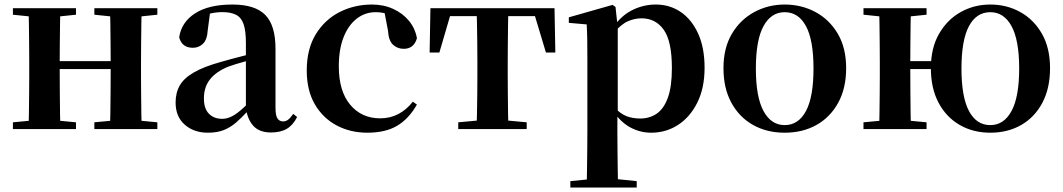

<svg xmlns="http://www.w3.org/2000/svg" viewBox="-20 -572 4713 851"><path d="M105.9 0Q107.6 -25.5 108.1 -67.4Q108.6 -109.4 109.1 -154.7Q109.6 -200 109.6 -234.8V-301.2Q109.6 -335.7 109.1 -381Q108.6 -426.4 108.1 -468.7Q107.6 -511 105.9 -535.7H247.6Q246.6 -511 246.1 -468.2Q245.6 -425.4 245.1 -378.2Q244.6 -331 244.6 -291.8V-270.6Q244.6 -217.9 245.1 -165Q245.6 -112.1 246.1 -68.8Q246.6 -25.5 247.6 0ZM466.6 0Q468.6 -25.5 469.1 -68.8Q469.6 -112.1 470.1 -165Q470.6 -217.9 470.6 -270.6V-291.8Q470.6 -331 470.1 -378.2Q469.6 -425.4 469.1 -468.2Q468.6 -511 466.6 -535.7H608Q607 -511 606.5 -468.7Q606 -426.4 605.5 -381Q605 -335.7 605 -301.2V-234.8Q605 -200 605.5 -154.7Q606 -109.4 606.5 -67.4Q607 -25.5 608 0ZM37.2 0V-29.9L147 -40.2H208.6L316.8 -29.9V0ZM37.2 -506.8V-535.7H316.8V-506.8L208.6 -495.5H147ZM398.2 0V-29.9L506.9 -40.2H569.5L677.4 -29.9V0ZM398.2 -506.8V-535.7H677.4V-506.8L569.5 -495.5H506.9ZM176.9 -265.9V-301H537.1V-265.9Z M901.6 16.2Q839.2 16.2 798.8 -19.4Q758.3 -54.9 758.3 -117.6Q758.3 -161.2 777 -193.6Q795.7 -226.1 840.1 -251.5Q884.6 -277 960.4 -297.9Q999.8 -309.4 1049.4 -322Q1099 -334.6 1139 -344.4V-318.9Q1099 -308.9 1059 -297.6Q1018.9 -286.4 992.1 -276.7Q938.3 -254.9 911.1 -220.6Q883.8 -186.4 883.8 -135.9Q883.8 -90.4 906.1 -67.9Q928.3 -45.3 965 -45.3Q981.3 -45.3 999.7 -52.6Q1018.1 -59.9 1042.4 -79.7Q1066.8 -99.4 1100.3 -135.5L1115.8 -82.4H1080.7Q1051.6 -50.6 1026.2 -28.7Q1000.7 -6.8 971.4 4.7Q942 16.2 901.6 16.2ZM1181.1 15.2Q1129.6 15.2 1102.9 -14.2Q1076.2 -43.6 1069.9 -94V-96.5V-381.4Q1069.9 -434.7 1059.8 -464.5Q1049.7 -494.3 1026.6 -506.3Q1003.5 -518.3 965 -518.3Q939.4 -518.3 912.3 -512.2Q885.2 -506.1 848.8 -491.2L911.1 -516.3L900.9 -439.2Q898.3 -395.9 879.6 -378Q860.8 -360.2 835.3 -360.2Q786.1 -360.2 774.2 -406.5Q783.9 -473.5 844.4 -512.7Q904.9 -551.9 1010.1 -551.9Q1110.4 -551.9 1155.7 -505.9Q1201.1 -459.8 1201.1 -356.2V-94.8Q1201.1 -60.3 1209.8 -47Q1218.6 -33.8 1234.7 -33.8Q1246.3 -33.8 1256.3 -40.9Q1266.3 -48.1 1279.7 -67.2L1296.9 -53.4Q1279 -17.5 1251.2 -1.1Q1223.4 15.2 1181.1 15.2Z M1608.1 16.2Q1533.1 16.2 1472.2 -16Q1411.3 -48.3 1375.4 -109.8Q1339.6 -171.4 1339.6 -259.7Q1339.6 -354.7 1379.5 -419.9Q1419.4 -485 1485.1 -518.5Q1550.9 -551.9 1629 -551.9Q1680.5 -551.9 1722.8 -532.5Q1765.2 -513.2 1792.8 -479.5Q1820.4 -445.8 1828 -402.4Q1814.4 -355.6 1769.4 -355.6Q1741.9 -355.6 1722.1 -373.6Q1702.4 -391.6 1699.6 -436.8L1681.8 -530.1L1749.7 -486.3Q1720.8 -503.2 1696.1 -510.6Q1671.4 -518 1644.6 -518Q1598.2 -518 1561.2 -489.4Q1524.1 -460.7 1502.9 -407.1Q1481.7 -353.5 1481.7 -277.6Q1481.7 -168.4 1532 -108Q1582.4 -47.5 1665.2 -47.5Q1709.5 -47.5 1745.8 -66.7Q1782.2 -85.9 1809.9 -121.4L1827.8 -108.4Q1792.1 -45.4 1740.3 -14.6Q1688.5 16.2 1608.1 16.2Z M1884.2 -339.1 1887.8 -535.7H2437.8L2441.4 -339.1H2399.7L2341.1 -534.2L2407 -500.4H1918.6L1984.5 -534.2L1927.4 -339.1ZM2011.1 0V-29.9L2122.7 -40.2H2203.6L2314.5 -29.9V0ZM2092.2 0Q2093.2 -25.5 2094.1 -67.4Q2094.9 -109.4 2095.4 -154.7Q2095.9 -200 2095.9 -234.8V-301.2Q2095.9 -335.7 2095.4 -381Q2094.9 -426.4 2094.1 -468.7Q2093.2 -511 2092.2 -535.7H2233.4Q2232.4 -511 2231.9 -468.7Q2231.4 -426.4 2230.9 -381Q2230.4 -335.7 2230.4 -301.2V-234.8Q2230.4 -200 2230.9 -154.7Q2231.4 -109.4 2231.9 -67.4Q2232.4 -25.5 2233.4 0Z M2507.9 259.3V230.8L2617 220.1H2696.4L2802.1 230.8V259.3ZM2580.4 259.3Q2581.4 217.3 2581.9 174.2Q2582.4 131 2582.9 89.9Q2583.4 48.8 2583.4 13.8V-308.7Q2583.4 -358.5 2582.9 -393Q2582.4 -427.5 2580.4 -463.8L2501.2 -470.7V-495.2L2695.2 -550.4L2708.2 -540.9L2716.8 -460.8L2718.1 -455V-75.6L2716.4 -63V13Q2716.4 47.8 2716.9 89.3Q2717.4 130.8 2717.9 174Q2718.4 217.3 2719.4 259.3ZM2866.1 16.2Q2818 16.2 2774.7 -6.7Q2731.4 -29.6 2695.3 -82.3H2683.1L2701.6 -97.8Q2729.5 -67.8 2756.5 -57.3Q2783.6 -46.7 2818.1 -46.7Q2858.7 -46.7 2890.3 -67.9Q2921.8 -89.1 2939.9 -138.2Q2958 -187.4 2958 -270.1Q2958 -389.4 2921.9 -440.1Q2885.8 -490.8 2823.6 -490.8Q2792.3 -490.8 2762.4 -477.5Q2732.5 -464.2 2695 -421.1L2680.1 -437.5H2688.5Q2726.3 -497.6 2777.7 -524.8Q2829.1 -551.9 2886.6 -551.9Q2948.4 -551.9 2996.9 -519.1Q3045.5 -486.2 3074.2 -423.5Q3102.9 -360.9 3102.9 -271.4Q3102.9 -182.3 3071 -117.9Q3039.1 -53.5 2985.7 -18.6Q2932.3 16.2 2866.1 16.2Z M3458 16.2Q3378.7 16.2 3317.5 -18.3Q3256.3 -52.8 3221.5 -117Q3186.6 -181.2 3186.6 -269.8Q3186.6 -359.1 3223.8 -422Q3261 -484.9 3322.9 -518.4Q3384.8 -551.9 3458 -551.9Q3532.1 -551.9 3594.1 -518.8Q3656 -485.6 3693.2 -422.7Q3730.4 -359.8 3730.4 -269.8Q3730.4 -180.5 3695 -116.3Q3659.6 -52 3598.4 -17.9Q3537.2 16.2 3458 16.2ZM3458 -17.5Q3519 -17.5 3552.4 -80.1Q3585.7 -142.6 3585.7 -268.1Q3585.7 -394.2 3552.4 -456.1Q3519 -518 3458 -518Q3397.7 -518 3364 -456.1Q3330.2 -394.2 3330.2 -268.1Q3330.2 -142.6 3364 -80.1Q3397.7 -17.5 3458 -17.5Z M3807.2 0V-29.9L3917 -40.2H3978.6L4086.8 -29.9V0ZM3807.2 -506.8V-535.7H4086.8V-506.8L3978.6 -495.5H3917ZM3875.9 0Q3877.6 -25.5 3878.1 -67.4Q3878.6 -109.4 3879.1 -154.7Q3879.6 -200 3879.6 -234.8V-301.2Q3879.6 -335.7 3879.1 -381Q3878.6 -426.4 3878.1 -468.7Q3877.6 -511 3875.9 -535.7H4017.6Q4016.6 -511 4016.1 -468.3Q4015.6 -425.6 4015.1 -378.8Q4014.6 -332 4014.6 -293.8V-270.6Q4014.6 -217.9 4015.1 -165Q4015.6 -112.1 4016.1 -68.8Q4016.6 -25.5 4017.6 0ZM3946.1 -265.9V-301H4180.5V-265.9ZM4369.3 16.2Q4293.2 16.2 4233.5 -18.3Q4173.7 -52.8 4139.8 -117Q4105.9 -181.2 4105.9 -269.8Q4105.9 -359.1 4142 -422Q4178.1 -484.9 4237.9 -518.4Q4297.6 -551.9 4369.3 -551.9Q4442 -551.9 4501.9 -518.8Q4561.9 -485.6 4598 -422.7Q4634.1 -359.8 4634.1 -269.8Q4634.1 -180.5 4600 -116.3Q4565.8 -52 4506.1 -17.9Q4446.3 16.2 4369.3 16.2ZM4369.3 -17.5Q4429.6 -17.5 4463.4 -80.1Q4497.3 -142.6 4497.3 -268.1Q4497.3 -394.2 4463.4 -456.1Q4429.6 -518 4369.3 -518Q4307.8 -518 4274.7 -456.1Q4241.5 -394.2 4241.5 -268.1Q4241.5 -142.6 4274.7 -80.1Q4307.8 -17.5 4369.3 -17.5Z"/></svg>

Font: Noto Serif KR ExtraLight
Style: Regular
Weight: 200
Designer: Ryoko NISHIZUKA 西塚涼子 (kana & ideographs); Frank Grießhammer (Latin, Greek & Cyrillic); Wenlong ZHANG 张文龙 (bopomofo); San
Foundry: Adobe
Version: Version 2.002-H1;hotconv 1.1.0;makeotfexe 2.6.0